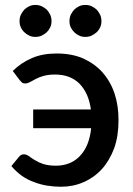

<svg xmlns="http://www.w3.org/2000/svg" viewBox="-20 -729 525 757"><path d="M57.6 -413.1 30.3 -449.2Q62 -481 106 -500Q147 -518.1 203.6 -518.1Q263.2 -518.1 308.1 -498.5Q354 -477.5 384.3 -443.4Q416 -407.2 431.6 -360.4Q447.3 -313 447.3 -255.4Q447.3 -192.4 430.2 -144.5Q411.6 -95.2 381.3 -62Q351.1 -28.8 309.1 -10.7Q268.6 7.3 220.2 7.3Q193.4 7.3 166 2.9Q142.6 -0.5 113.8 -11.2Q86.9 -21 65.9 -36.1Q43.5 -52.2 24.9 -74.2L54.2 -109.9Q62 -120.6 74.2 -120.6Q83.5 -120.6 94.2 -113.3Q104.5 -105.5 116.7 -98.1Q133.8 -87.9 149.9 -82.5Q171.4 -75.7 201.2 -75.7Q228.5 -75.7 253.4 -85.4Q276.9 -94.7 294.9 -113.8Q314 -133.8 324.7 -160.6Q335.9 -188.5 339.4 -223.6H110.8V-297.4H338.4Q329.6 -361.8 293.5 -398.9Q257.3 -435.1 196.8 -435.1Q170.9 -435.1 151.9 -429.7Q135.3 -425.3 120.6 -417.5Q109.9 -412.1 98.1 -405.3Q88.4 -399.9 80.1 -399.9Q70.8 -399.9 66.9 -403.3Q64 -405.8 57.6 -413.1ZM178.2 -621.6Q172.9 -610.4 164.6 -602.1Q155.3 -593.8 144 -588.4Q132.8 -583.5 119.1 -583.5Q106 -583.5 95.7 -588.4Q84 -593.8 75.7 -602.1Q66.9 -610.4 62 -621.6Q57.1 -631.8 57.1 -645.5Q57.1 -659.2 62 -670.4Q67.4 -681.6 75.7 -690.9Q84 -699.2 95.7 -704.6Q106 -709.5 119.1 -709.5Q132.8 -709.5 144 -704.6Q155.3 -699.2 164.6 -690.9Q172.9 -681.6 178.2 -670.4Q183.1 -659.2 183.1 -645.5Q183.1 -631.8 178.2 -621.6ZM375 -621.6Q370.1 -610.4 361.3 -602.1Q352.1 -593.8 340.8 -588.4Q330.6 -583.5 316.4 -583.5Q302.7 -583.5 292.5 -588.4Q280.8 -593.8 272.5 -602.1Q264.2 -610.4 258.8 -621.6Q253.9 -631.8 253.9 -645.5Q253.9 -659.2 258.8 -670.4Q264.2 -681.6 272.5 -690.9Q280.8 -699.2 292.5 -704.6Q302.7 -709.5 316.4 -709.5Q330.6 -709.5 340.8 -704.6Q352.1 -699.2 361.3 -690.9Q369.6 -681.6 375 -670.4Q379.9 -659.2 379.9 -645.5Q379.9 -631.8 375 -621.6Z"/></svg>

Font: Lato-SemiBold
Style: Regular
Weight: 500
Designer: Lukasz Dziedzic with Adam Twardoch and Botio Nikoltchev
Foundry: tyPoland Lukasz Dziedzic
Version: ""